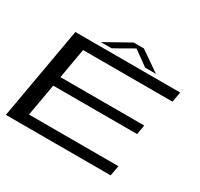

<svg xmlns="http://www.w3.org/2000/svg" viewBox="-165 -1010 1266 1217"><g transform="rotate(30 468.0 -401.0)"><path d="M11.5 0 130.5 -675H897.5L884.5 -600.5H230L191.5 -380H805L793 -310.5H179L137.5 -75H792L778.5 0ZM302.5 -700.5 483.5 -802H559L705.5 -700.5H627L518 -778.5L381.5 -700.5Z"/></g></svg>

Font: Anybody UltraExpanded Regular
Style: Italic
Weight: 400
Width: 9
Italic angle: -10°
Designer: Tyler Finck
Foundry: Etcetera Type Company
Version: Version 1.010; ttfautohint (v1.8.3) -l 8 -r 50 -G 200 -x 14 